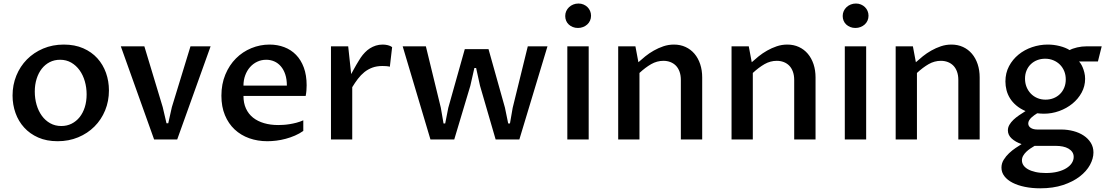

<svg xmlns="http://www.w3.org/2000/svg" viewBox="-20 -775 6154 1067"><path d="M300.3 9.8Q239.3 9.8 192.6 -10.7Q146 -31.2 114.3 -66.2Q82.5 -101.1 66.2 -147Q49.8 -192.9 49.8 -244.1Q49.8 -303.2 70.8 -354.7Q91.8 -406.2 129.6 -444.6Q167.5 -482.9 219.7 -505.1Q272 -527.3 334.5 -527.3Q395.5 -527.3 442.4 -506.8Q489.3 -486.3 521 -451.2Q552.7 -416 569.1 -369.9Q585.4 -323.7 585.4 -272.5Q585.4 -212.9 564.2 -161.4Q543 -109.9 504.9 -71.8Q466.8 -33.7 414.6 -12Q362.3 9.8 300.3 9.8ZM320.8 -74.7Q352.1 -74.7 377.9 -87.6Q403.8 -100.6 422.4 -123.8Q440.9 -147 451.2 -179.2Q461.4 -211.4 461.4 -250.5Q461.4 -288.6 451.4 -323.2Q441.4 -357.9 422.4 -384.5Q403.3 -411.1 376 -427Q348.6 -442.9 314 -442.9Q282.2 -442.9 256.3 -429.7Q230.5 -416.5 212.2 -393.1Q193.8 -369.6 183.6 -337.2Q173.3 -304.7 173.3 -266.1Q173.3 -227.5 183.3 -192.9Q193.4 -158.2 212.4 -131.8Q231.4 -105.5 258.8 -90.1Q286.1 -74.7 320.8 -74.7Z M651.4 -517.6H782.2L884.3 -179.7L905.3 -89.8H915L935.1 -179.7L1038.6 -517.6H1150.4L964.8 0H836.4Z M1665.5 -47.4Q1644 -32.2 1619.1 -21.5Q1594.2 -10.7 1567.9 -3.7Q1541.5 3.4 1515.4 6.6Q1489.3 9.8 1465.8 9.8Q1411.6 9.8 1365 -6.8Q1318.4 -23.4 1283.9 -55.7Q1249.5 -87.9 1230 -135Q1210.4 -182.1 1210.4 -243.2Q1210.4 -308.1 1232.4 -360.8Q1254.4 -413.6 1291.3 -450.4Q1328.1 -487.3 1376.7 -507.3Q1425.3 -527.3 1478 -527.3Q1522 -527.3 1559.8 -512.9Q1597.7 -498.5 1625.2 -470.2Q1652.8 -441.9 1668.5 -399.4Q1684.1 -356.9 1684.1 -300.8Q1684.1 -287.1 1682.9 -271.7Q1681.6 -256.3 1678.7 -241.7H1333Q1333 -202.1 1346.9 -171.9Q1360.8 -141.6 1386.2 -121.3Q1411.6 -101.1 1447.3 -90.6Q1482.9 -80.1 1525.9 -80.1Q1538.1 -80.1 1554.4 -81.1Q1570.8 -82 1589.4 -85Q1607.9 -87.9 1627.4 -93Q1647 -98.1 1665.5 -106.4ZM1574.2 -299.3Q1574.2 -335 1565.2 -361.8Q1556.2 -388.7 1540.5 -406.7Q1524.9 -424.8 1504.2 -433.8Q1483.4 -442.9 1459.5 -442.9Q1432.6 -442.9 1409.7 -432.1Q1386.7 -421.4 1369.6 -402.1Q1352.5 -382.8 1342.8 -356.4Q1333 -330.1 1333 -299.3Z M1819.3 -517.6H1915L1931.6 -363.3Q1938.5 -376 1945.8 -389.4Q1953.1 -402.8 1960.4 -415.3Q1967.8 -427.7 1974.1 -438Q1980.5 -448.2 1984.9 -455.1Q1995.1 -470.2 2008.1 -483.6Q2021 -497.1 2036.1 -506.6Q2051.3 -516.1 2068.8 -521.7Q2086.4 -527.3 2106.9 -527.3Q2121.1 -527.3 2135.3 -523.9Q2149.4 -520.5 2159.2 -513.2L2146.5 -404.3Q2137.7 -406.7 2126 -407.5Q2114.3 -408.2 2105 -408.2Q2073.7 -408.2 2049.3 -399.2Q2024.9 -390.1 2005.1 -374.3Q1985.4 -358.4 1969 -336.9Q1952.6 -315.4 1937.5 -290.5V0H1819.3Z M2346.7 -517.6 2429.7 -176.8 2444.8 -88.9H2454.1L2471.2 -175.8L2563 -502H2694.8L2786.1 -176.8L2804.2 -88.9H2814L2829.1 -175.8L2913.1 -517.6H3022.5L2866.2 0H2734.4L2647.5 -298.8L2626 -397H2616.2L2593.8 -298.3L2504.4 0H2372.1L2217.8 -517.6Z M3132.8 -517.6H3251.5V0H3132.8ZM3191.9 -619.6Q3176.3 -619.6 3163.3 -624.8Q3150.4 -629.9 3140.9 -638.7Q3131.3 -647.5 3126.2 -659.7Q3121.1 -671.9 3121.1 -686Q3121.1 -700.7 3126.7 -713.1Q3132.3 -725.6 3142.3 -735.1Q3152.3 -744.6 3165.8 -750Q3179.2 -755.4 3194.8 -755.4Q3210 -755.4 3222.7 -750Q3235.4 -744.6 3244.6 -735.6Q3253.9 -726.6 3259.3 -714.1Q3264.6 -701.7 3264.6 -687.5Q3264.6 -672.9 3259 -660.4Q3253.4 -647.9 3243.4 -638.9Q3233.4 -629.9 3220.2 -624.8Q3207 -619.6 3191.9 -619.6Z M3415.5 -517.6H3511.2L3527.8 -429.2Q3544.9 -444.8 3566.4 -462.2Q3587.9 -479.5 3613.3 -493.9Q3638.7 -508.3 3666.7 -517.8Q3694.8 -527.3 3725.1 -527.3Q3760.7 -527.3 3789.8 -513.9Q3818.8 -500.5 3839.4 -476.3Q3859.9 -452.1 3871.1 -418.5Q3882.3 -384.8 3882.3 -344.7V0H3763.7V-330.6Q3763.7 -356.9 3756.3 -377Q3749 -397 3736.1 -410.2Q3723.1 -423.3 3705.3 -430.2Q3687.5 -437 3667 -437Q3630.9 -437 3598.6 -418.5Q3566.4 -399.9 3533.7 -369.6V0H3415.5Z M4045.4 -517.6H4141.1L4157.7 -429.2Q4174.8 -444.8 4196.3 -462.2Q4217.8 -479.5 4243.2 -493.9Q4268.6 -508.3 4296.6 -517.8Q4324.7 -527.3 4355 -527.3Q4390.6 -527.3 4419.7 -513.9Q4448.7 -500.5 4469.2 -476.3Q4489.7 -452.1 4501 -418.5Q4512.2 -384.8 4512.2 -344.7V0H4393.6V-330.6Q4393.6 -356.9 4386.2 -377Q4378.9 -397 4366 -410.2Q4353 -423.3 4335.2 -430.2Q4317.4 -437 4296.9 -437Q4260.7 -437 4228.5 -418.5Q4196.3 -399.9 4163.6 -369.6V0H4045.4Z M4674.8 -517.6H4793.5V0H4674.8ZM4733.9 -619.6Q4718.3 -619.6 4705.3 -624.8Q4692.4 -629.9 4682.9 -638.7Q4673.3 -647.5 4668.2 -659.7Q4663.1 -671.9 4663.1 -686Q4663.1 -700.7 4668.7 -713.1Q4674.3 -725.6 4684.3 -735.1Q4694.3 -744.6 4707.8 -750Q4721.2 -755.4 4736.8 -755.4Q4752 -755.4 4764.6 -750Q4777.3 -744.6 4786.6 -735.6Q4795.9 -726.6 4801.3 -714.1Q4806.6 -701.7 4806.6 -687.5Q4806.6 -672.9 4801 -660.4Q4795.4 -647.9 4785.4 -638.9Q4775.4 -629.9 4762.2 -624.8Q4749 -619.6 4733.9 -619.6Z M4957.5 -517.6H5053.2L5069.8 -429.2Q5086.9 -444.8 5108.4 -462.2Q5129.9 -479.5 5155.3 -493.9Q5180.7 -508.3 5208.7 -517.8Q5236.8 -527.3 5267.1 -527.3Q5302.7 -527.3 5331.8 -513.9Q5360.8 -500.5 5381.3 -476.3Q5401.9 -452.1 5413.1 -418.5Q5424.3 -384.8 5424.3 -344.7V0H5305.7V-330.6Q5305.7 -356.9 5298.3 -377Q5291 -397 5278.1 -410.2Q5265.1 -423.3 5247.3 -430.2Q5229.5 -437 5209 -437Q5172.9 -437 5140.6 -418.5Q5108.4 -399.9 5075.7 -369.6V0H4957.5Z M5729.5 35.6Q5718.3 42 5706.1 50.3Q5693.8 58.6 5683.3 68.6Q5672.9 78.6 5666 90.6Q5659.2 102.5 5659.2 116.2Q5659.2 130.9 5667.7 143.6Q5676.3 156.2 5693.1 165.8Q5710 175.3 5734.9 180.9Q5759.8 186.5 5792 186.5Q5829.1 186.5 5857.9 179.2Q5886.7 171.9 5906.5 159.4Q5926.3 147 5936.5 130.9Q5946.8 114.7 5946.8 97.2Q5946.8 81.5 5939 70.1Q5931.2 58.6 5917.7 50.8Q5904.3 43 5886.2 39.3Q5868.2 35.6 5847.7 35.6ZM5657.2 25.9Q5623.5 14.2 5602.3 -5.1Q5581.1 -24.4 5581.1 -50.8Q5581.1 -66.9 5589.6 -81.5Q5598.1 -96.2 5612.1 -109.4Q5626 -122.6 5643.6 -134.5Q5661.1 -146.5 5679.2 -157.7Q5648.9 -170.9 5627.7 -189Q5606.4 -207 5593 -228.5Q5579.6 -250 5573.5 -273.9Q5567.4 -297.9 5567.4 -322.3Q5567.4 -369.1 5587.4 -407Q5607.4 -444.8 5640.4 -471.7Q5673.3 -498.5 5715.6 -512.9Q5757.8 -527.3 5802.7 -527.3Q5836.4 -527.3 5869.1 -519Q5901.9 -510.7 5924.3 -496.6Q5939.9 -505.4 5965.8 -511.5Q5991.7 -517.6 6019.5 -517.6H6102.5L6081.5 -433.6H5976.6Q5979.5 -430.7 5985.4 -422.1Q5991.2 -413.6 5996.6 -400.9Q6002 -388.2 6006.1 -371.8Q6010.3 -355.5 6010.3 -336.9Q6010.3 -295.9 5991 -260.5Q5971.7 -225.1 5939.7 -199Q5907.7 -172.9 5866.5 -158Q5825.2 -143.1 5781.7 -143.1Q5772.5 -143.1 5763.2 -143.8Q5753.9 -144.5 5744.1 -145.5Q5736.3 -140.6 5727.5 -134.5Q5718.8 -128.4 5711.4 -121.3Q5704.1 -114.3 5699.2 -106Q5694.3 -97.7 5694.3 -88.9Q5694.3 -73.7 5708 -64.5Q5721.7 -55.2 5745.6 -55.2H5877.4Q5912.6 -55.2 5945.1 -46.6Q5977.5 -38.1 6002.2 -21.7Q6026.9 -5.4 6041.7 18.3Q6056.6 42 6056.6 72.3Q6056.6 106 6037.4 141.4Q6018.1 176.8 5980.5 205.8Q5942.9 234.9 5887.7 253.2Q5832.5 271.5 5760.7 271.5Q5714.8 271.5 5675.5 263.4Q5636.2 255.4 5607.2 240.5Q5578.1 225.6 5561.8 204.3Q5545.4 183.1 5545.4 156.7Q5545.4 133.3 5557.6 113.3Q5569.8 93.3 5587.4 76.7Q5605 60.1 5624 47.4Q5643.1 34.7 5657.2 25.9ZM5676.3 -337.9Q5676.3 -313 5684.8 -291.7Q5693.4 -270.5 5708.7 -254.6Q5724.1 -238.8 5744.9 -230Q5765.6 -221.2 5790.5 -221.2Q5814 -221.2 5834.5 -229.2Q5855 -237.3 5870.1 -252Q5885.3 -266.6 5894 -287.4Q5902.8 -308.1 5902.8 -333.5Q5902.8 -358.4 5894.3 -379.4Q5885.7 -400.4 5870.4 -415.8Q5855 -431.2 5834 -439.9Q5813 -448.7 5788.1 -448.7Q5764.6 -448.7 5744.4 -440.9Q5724.1 -433.1 5709 -418.7Q5693.8 -404.3 5685.1 -383.8Q5676.3 -363.3 5676.3 -337.9Z"/></svg>

Font: Proza Libre
Style: Medium
Weight: 500
Designer: Jasper de Waard
Foundry: Jasper de Waard
Version: Version 1.000; ttfautohint (v1.4.1.8-43bc)